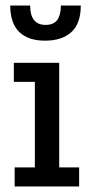

<svg xmlns="http://www.w3.org/2000/svg" viewBox="-20 -674 325 694"><path d="M33 -69H106V-378H30V-447H194V-69H266V0H33ZM272 -654Q272 -589 238 -558Q204 -527 143 -527Q81 -527 49 -559Q17 -591 17 -654H89Q89 -584 145 -584Q174 -584 187 -602Q200 -620 200 -654Z"/></svg>

Font: Zilla Slab Medium
Style: Regular
Weight: 500
Designer: Typotheque.com
Foundry: Typotheque type foundry
Version: Version 1.1; 2017